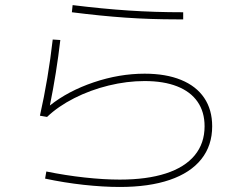

<svg xmlns="http://www.w3.org/2000/svg" viewBox="-20 -743 978 763"><path d="M159.2 -33.2 164.1 -61.5Q240.7 -45.9 316.7 -37.6Q392.6 -29.3 456.1 -29.3Q563.5 -29.3 638.9 -53.7Q714.4 -78.1 753.7 -125.7Q793 -173.3 793 -241.2Q793 -298.3 765.1 -338.6Q737.3 -378.9 683.8 -399.9Q630.4 -420.9 554.7 -420.9Q484.4 -420.9 411.6 -403.1Q338.9 -385.3 274.9 -352.8Q210.9 -320.3 167 -278.3L138.7 -283.2Q171.9 -431.2 189.5 -585.9L219.7 -584Q204.6 -453.6 178.2 -323.7Q250.5 -381.3 352.3 -415.8Q454.1 -450.2 554.7 -450.2Q639.2 -450.2 699.5 -425.5Q759.8 -400.9 791.5 -354Q823.2 -307.1 823.2 -241.2Q823.2 -164.6 780 -110.4Q736.8 -56.2 654.5 -28.1Q572.3 0 456.1 0Q390.1 0 312.3 -8.5Q234.4 -17.1 159.2 -33.2ZM684.6 -666Q577.1 -666 479 -672.9Q380.9 -679.7 265.6 -694.3L268.6 -722.7Q388.2 -708 491.2 -701.2Q594.2 -694.3 708 -694.3V-666Z"/></svg>

Font: Pretendard Thin
Style: Regular
Weight: 100
Designer: Base glyphs from Inter by Rasmus Andersson; Hangeul glyphs from Noto Sans CJK(Source Han Sans) by Jang Soo-young and Kan
Foundry: Kil Hyung-jin
Version: Version 1.309